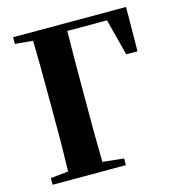

<svg xmlns="http://www.w3.org/2000/svg" viewBox="-110 -843 869 939"><g transform="rotate(-15 324.5 -373.5)"><path d="M611 -523H554L506 -708H305Q303 -605 303 -395V-196Q304 -113 305 -45L412 -34V0H41V-34L131 -43Q133 -109 134 -193V-395Q134 -602 131 -705L41 -713V-747H613Z"/></g></svg>

Font: Source Han Serif SC Heavy
Style: Regular
Weight: 900
Designer: Ryoko NISHIZUKA  (kana & ideographs); Frank Grießhammer (Latin, Greek & Cyrillic); Wenlong ZHANG  (bopomofo); Sandoll Co
Foundry: Adobe Systems Incorporated
Version: Version 1.001 October 20, 2017